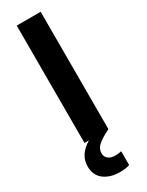

<svg xmlns="http://www.w3.org/2000/svg" viewBox="-258 -803 829 1084"><g transform="rotate(-30 156.0 -261.0)"><path d="M78 -765H234V0Q177 28 154.5 49.5Q132 71 132 99Q132 122 148.5 135.5Q165 149 196 149Q214 149 234 144V234Q210 243 170 243Q107 243 67 212.5Q27 182 27 124Q27 86 46.5 55.5Q66 25 107 0H78Z"/></g></svg>

Font: Application
Style: Bold
Weight: 700
Designer: Wei Huang
Foundry: Wei Huang
Version: Version 0.012